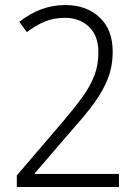

<svg xmlns="http://www.w3.org/2000/svg" viewBox="-20 -745 554 765"><path d="M47 0V-46L231 -261Q277 -315 308.5 -358.5Q340 -402 356 -444Q372 -486 372 -537Q372 -602 335 -638Q298 -674 238 -674Q195 -674 158.5 -659Q122 -644 87 -617L57 -658Q142 -725 240 -725Q324 -725 376.5 -676Q429 -627 429 -540Q429 -481 410 -432.5Q391 -384 357.5 -337.5Q324 -291 278 -240L119 -55V-52H454V0Z"/></svg>

Font: Noto Sans Tamil SemiCondensed Light
Style: Regular
Weight: 300
Width: 4
Designer: Jelle Bosma - Monotype Design Team
Foundry: Monotype Imaging Inc.
Version: Version 2.004; ttfautohint (v1.8.4.7-5d5b)